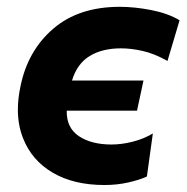

<svg xmlns="http://www.w3.org/2000/svg" viewBox="-20 -532 548 564"><path d="M287 11.5Q196.5 11.5 134.8 -24.8Q73 -61 47.5 -126.5Q32.5 -164.5 32.5 -210Q32.5 -243 40.5 -280Q62 -384 136.8 -448Q211.5 -512 332 -512Q375 -512 424 -502.5Q473 -493 507.5 -472.5L472 -353Q432.5 -375 398.5 -382.5Q364.5 -390 335.5 -390Q280.5 -390 243.5 -367.5Q206.5 -345 191.5 -295.5H401.5L382.5 -207H176Q175 -156.5 211.8 -132Q248.5 -107.5 307.5 -107.5Q337.5 -107.5 370 -115.8Q402.5 -124 429 -140L411.5 -13.5Q390 -3.5 356.8 4Q323.5 11.5 287 11.5Z"/></svg>

Font: Heraclito
Style: Bold Italic
Weight: 700
Italic angle: -12°
Designer: Kostas Bartsokas (font) & Cristiano Sobral (main changes)
Foundry: Kostas Bartsokas (font) & Cristiano Sobral (main changes)
Version: Version 1.00;July 8, 2020;FontCreator 13.0.0.2655 64-bit